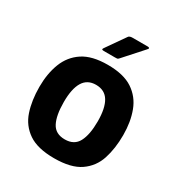

<svg xmlns="http://www.w3.org/2000/svg" viewBox="-156 -752 815 869"><g transform="rotate(30 251.5 -317.0)"><path d="M251 8Q164 8 116.5 -24.5Q69 -57 50.5 -112.5Q32 -168 32 -239Q32 -308 53 -362.5Q74 -417 121.5 -448.5Q169 -480 251 -480Q334 -480 381.5 -448.5Q429 -417 449.5 -362.5Q470 -308 470 -239Q470 -169 452 -113.5Q434 -58 386.5 -25Q339 8 251 8ZM250 -90Q299 -90 319 -128Q339 -166 339 -235Q339 -304 317.5 -339.5Q296 -375 250 -375Q205 -375 183.5 -339.5Q162 -304 162 -235Q162 -165 181.5 -127.5Q201 -90 250 -90ZM203 -525Q194 -525 193.5 -528.5Q193 -532 200 -541L265 -634Q270 -642 286 -642H366Q372 -642 374 -639Q376 -636 369 -629L282 -532Q277 -526 273 -525.5Q269 -525 261 -525Z"/></g></svg>

Font: Glory Thin
Style: Bold
Weight: 700
Version: Version 1.011